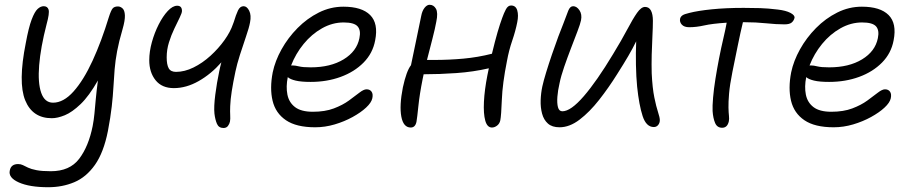

<svg xmlns="http://www.w3.org/2000/svg" viewBox="-20 -523 3828 804"><path d="M182 261Q104 261 59 241Q14 221 21 191Q26 164 56 164Q67 164 76 168.5Q85 173 97.5 179Q110 185 132.5 189.5Q155 194 193 194Q272 194 311.5 142Q351 90 368 5Q373 -21 375.5 -47.5Q378 -74 381 -107Q384 -140 390 -186Q353 -121 317.5 -87Q282 -53 251.5 -40.5Q221 -28 197 -28Q116 -28 85.5 -103Q55 -178 88 -343Q100 -408 112.5 -441Q125 -474 137.5 -485.5Q150 -497 163 -497Q179 -497 183.5 -482.5Q188 -468 175 -421Q150 -324 144 -250Q138 -176 152.5 -134.5Q167 -93 202 -93Q246 -93 288 -140Q330 -187 367.5 -268.5Q405 -350 436 -452Q445 -480 452 -488Q459 -496 474 -496Q484 -496 493 -488Q502 -480 503 -459Q504 -438 493 -400Q478 -349 470.5 -309Q463 -269 460 -232.5Q457 -196 455 -159Q453 -122 448 -77.5Q443 -33 432 25Q414 116 377.5 167.5Q341 219 291 240Q241 261 182 261Z M708 -154Q658 -154 631.5 -187Q605 -220 605 -271Q605 -307 616 -346.5Q627 -386 644.5 -420.5Q662 -455 682.5 -477Q703 -499 722 -499Q742 -499 742 -477Q742 -469 732.5 -449.5Q723 -430 710 -403Q697 -376 687.5 -345.5Q678 -315 678 -283Q678 -252 686.5 -237Q695 -222 717 -222Q753 -222 790.5 -240.5Q828 -259 861.5 -289.5Q895 -320 920 -355Q945 -390 956 -423Q958 -427 959 -431Q968 -461 976.5 -479Q985 -497 1000 -497Q1014 -497 1023.5 -478Q1033 -459 1027 -429Q1023 -407 1010 -369.5Q997 -332 984.5 -292.5Q972 -253 966 -224Q956 -177 950.5 -141.5Q945 -106 944 -79Q943 -55 944 -40Q945 -25 943 -14Q941 -4 934.5 4.5Q928 13 916 13Q896 13 888.5 -4.5Q881 -22 878 -47Q875 -76 881.5 -126.5Q888 -177 898 -224Q901 -240 907 -262Q864 -213 812 -183.5Q760 -154 708 -154Z M1300 10Q1221 10 1177.5 -19.5Q1134 -49 1121.5 -101Q1109 -153 1122 -220Q1132 -268 1159 -316.5Q1186 -365 1226 -405.5Q1266 -446 1315 -470.5Q1364 -495 1418 -495Q1495 -495 1530 -460Q1565 -425 1551 -354Q1541 -300 1502.5 -261Q1464 -222 1406.5 -201Q1349 -180 1281 -180Q1241 -180 1218 -185.5Q1195 -191 1185 -200Q1177 -160 1183.5 -127Q1190 -94 1215.5 -74.5Q1241 -55 1290 -55Q1341 -55 1378 -69Q1415 -83 1441 -102Q1467 -121 1485 -135Q1503 -149 1515 -149Q1529 -149 1536 -139Q1543 -129 1539 -111Q1535 -93 1513 -72.5Q1491 -52 1456.5 -33Q1422 -14 1381.5 -2Q1341 10 1300 10ZM1205 -249Q1216 -249 1232 -245Q1248 -241 1281 -241Q1364 -241 1419 -274.5Q1474 -308 1485 -363Q1492 -396 1477.5 -412.5Q1463 -429 1419 -429Q1372 -429 1328.5 -404.5Q1285 -380 1251.5 -339Q1218 -298 1199 -249Z M1700 11Q1669 11 1660.5 -35Q1652 -81 1667 -157Q1682 -226 1701 -250Q1712 -303 1723.5 -358Q1735 -413 1744 -457Q1748 -478 1758 -490.5Q1768 -503 1779 -503Q1796 -503 1805.5 -486.5Q1815 -470 1807 -432Q1802 -404 1790.5 -359.5Q1779 -315 1768 -272Q1776 -272 1783.5 -272Q1791 -272 1799 -272Q1861 -272 1921 -277.5Q1981 -283 2040 -298Q2053 -352 2063.5 -388Q2074 -424 2083 -448Q2090 -468 2098.5 -484Q2107 -500 2120 -500Q2140 -500 2146 -479.5Q2152 -459 2146 -430Q2139 -394 2125 -353Q2111 -312 2103 -268Q2084 -173 2081.5 -106Q2079 -39 2075 -19Q2072 -5 2061.5 3Q2051 11 2040 11Q2020 11 2012 -18Q2004 -47 2006.5 -97Q2009 -147 2021 -208Q2024 -223 2027 -237Q1962 -222 1891 -217Q1820 -212 1754 -212Q1752 -201 1750 -193Q1737 -128 1732 -79Q1727 -30 1724 -13Q1719 11 1700 11Z M2323 10Q2292 10 2274.5 -5.5Q2257 -21 2250 -47Q2243 -73 2244 -103Q2245 -133 2251 -161Q2256 -184 2267 -220Q2278 -256 2291.5 -295.5Q2305 -335 2318 -370Q2331 -405 2339 -424Q2352 -459 2359.5 -478Q2367 -497 2380 -497Q2395 -497 2406.5 -480Q2418 -463 2413 -438Q2410 -423 2398 -391.5Q2386 -360 2371 -321Q2356 -282 2342.5 -243Q2329 -204 2323 -174Q2316 -144 2314 -117.5Q2312 -91 2316.5 -74Q2321 -57 2335 -57Q2370 -57 2424.5 -120Q2479 -183 2547 -296Q2583 -355 2606.5 -399.5Q2630 -444 2647.5 -469Q2665 -494 2681 -494Q2698 -494 2706 -478.5Q2714 -463 2714 -436Q2714 -409 2712 -371.5Q2710 -334 2709 -293.5Q2708 -253 2709 -216Q2712 -154 2720 -115Q2728 -76 2735.5 -53.5Q2743 -31 2743 -20Q2743 -8 2736 0.5Q2729 9 2718 9Q2686 9 2671 -37Q2656 -83 2648 -160Q2644 -201 2643 -251.5Q2642 -302 2644 -350Q2630 -321 2611 -288.5Q2592 -256 2564 -212Q2529 -156 2489 -105Q2449 -54 2407 -22Q2365 10 2323 10Z M3004 12Q2983 12 2974.5 -8Q2966 -28 2964 -58Q2963 -78 2966 -114Q2969 -150 2976 -193.5Q2983 -237 2991 -278Q3000 -324 3009 -362Q3018 -400 3023 -428Q2962 -424 2929 -416.5Q2896 -409 2866 -409Q2845 -409 2835 -420Q2825 -431 2828 -445Q2830 -453 2837.5 -458.5Q2845 -464 2867 -469Q2902 -478 2960.5 -484Q3019 -490 3094 -490Q3131 -490 3163.5 -489Q3196 -488 3237 -483Q3271 -479 3290 -469Q3309 -459 3307 -448Q3304 -436 3295 -428.5Q3286 -421 3265 -421Q3231 -421 3188 -425.5Q3145 -430 3097 -430H3091Q3081 -389 3069.5 -332.5Q3058 -276 3047 -222Q3036 -167 3033 -131Q3030 -95 3030.5 -73Q3031 -51 3032.5 -38Q3034 -25 3032 -15Q3026 12 3004 12Z M3471 10Q3392 10 3348.5 -19.5Q3305 -49 3292.5 -101Q3280 -153 3293 -220Q3303 -268 3330 -316.5Q3357 -365 3397 -405.5Q3437 -446 3486 -470.5Q3535 -495 3589 -495Q3666 -495 3701 -460Q3736 -425 3722 -354Q3712 -300 3673.5 -261Q3635 -222 3577.5 -201Q3520 -180 3452 -180Q3412 -180 3389 -185.5Q3366 -191 3356 -200Q3348 -160 3354.5 -127Q3361 -94 3386.5 -74.5Q3412 -55 3461 -55Q3512 -55 3549 -69Q3586 -83 3612 -102Q3638 -121 3656 -135Q3674 -149 3686 -149Q3700 -149 3707 -139Q3714 -129 3710 -111Q3706 -93 3684 -72.5Q3662 -52 3627.5 -33Q3593 -14 3552.5 -2Q3512 10 3471 10ZM3376 -249Q3387 -249 3403 -245Q3419 -241 3452 -241Q3535 -241 3590 -274.5Q3645 -308 3656 -363Q3663 -396 3648.5 -412.5Q3634 -429 3590 -429Q3543 -429 3499.5 -404.5Q3456 -380 3422.5 -339Q3389 -298 3370 -249Z"/></svg>

Font: Shantell Sans Normal
Style: Italic
Weight: 300
Italic angle: -11.31°
Designer: Stephen Nixon, Anya Danilova, Shantell Martin
Foundry: Arrow Type
Version: Version 1.008;[a672d596b]